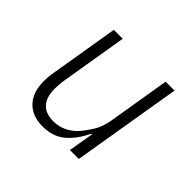

<svg xmlns="http://www.w3.org/2000/svg" viewBox="-127 -679 854 854"><g transform="rotate(45 300.0 -252.0)"><path d="M408 -119H404Q375 -58 333.5 -23Q292 12 228 12Q162 12 125.5 -26.5Q89 -65 89 -134Q89 -165 95 -197L148 -516H204L152 -203Q149 -186 148 -171Q147 -156 147 -145Q147 -93 171.5 -65.5Q196 -38 245 -38Q280 -38 310 -53Q340 -68 364 -97Q379 -115 398 -145.5Q417 -176 425 -220L474 -516H530L444 0H388Z"/></g></svg>

Font: IBM Plex Mono Light
Style: Italic
Weight: 300
Italic angle: -9°
Monospace: yes
Designer: Mike Abbink, Paul van der Laan, Pieter van Rosmalen
Foundry: Bold Monday
Version: Version 2.3